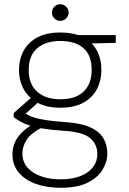

<svg xmlns="http://www.w3.org/2000/svg" viewBox="-20 -662 612 909"><path d="M267 227Q201 227 149.5 208.5Q98 190 68.5 154.5Q39 119 39 69Q39 44 47.5 19.5Q56 -5 78.5 -29.5Q101 -54 141 -77L181 -60Q124 -30 105 1.5Q86 33 86 64Q86 103 109 130Q132 157 172.5 172Q213 187 267 187Q322 187 361 171.5Q400 156 420.5 129Q441 102 441 68Q441 20 405.5 -9Q370 -38 279 -43Q223 -47 185 -53Q147 -59 121 -67.5Q95 -76 77.5 -86Q60 -96 45 -107V-127L134 -205L174 -189L88 -112L87 -132Q99 -125 111.5 -118Q124 -111 143.5 -105Q163 -99 197.5 -93.5Q232 -88 289 -84Q362 -79 405.5 -60Q449 -41 468.5 -9Q488 23 488 65Q488 105 465 142.5Q442 180 393.5 203.5Q345 227 267 227ZM265 -152Q200 -152 157 -176Q114 -200 92 -240.5Q70 -281 70 -330Q70 -382 92 -422Q114 -462 157 -485Q200 -508 265 -508Q332 -508 375 -485Q418 -462 439 -422Q460 -382 460 -330Q460 -281 439 -240.5Q418 -200 375 -176Q332 -152 265 -152ZM265 -192Q339 -192 376.5 -229Q414 -266 414 -330Q414 -400 375.5 -434Q337 -468 265 -468Q197 -468 156.5 -434Q116 -400 116 -330Q116 -263 156.5 -227.5Q197 -192 265 -192ZM353 -455 335 -496H528V-459ZM265 -563Q250 -563 238 -574.5Q226 -586 226 -602Q226 -619 237.5 -630.5Q249 -642 265 -642Q282 -642 293.5 -630Q305 -618 305 -602Q305 -587 293 -575Q281 -563 265 -563Z"/></svg>

Font: DM Sans 28pt ExtraLight
Style: Regular
Weight: 250
Version: Version 4.004;gftools[0.9.30]